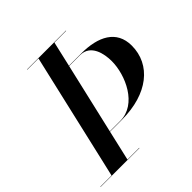

<svg xmlns="http://www.w3.org/2000/svg" viewBox="-224 -908 1066 1066"><g transform="rotate(-45 309.0 -375.0)"><path d="M-30 -2V0H275V-2H183L224 -180H319C520 -180 647.5 -282.5 647.5 -432.5C647.5 -552.5 550 -600 419 -600H321.5L355.5 -748H447.5V-750H142.5V-748H230.5L58 -2ZM406.5 -598C490 -598 508 -509 508 -450C508 -341 437.5 -182 306.5 -182H224.5L321 -598Z"/></g></svg>

Font: Bodoni* 96pt Medium
Style: Italic
Weight: 500
Italic angle: -13°
Version: Version 2.3